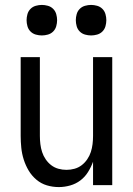

<svg xmlns="http://www.w3.org/2000/svg" viewBox="-20 -752 540 780"><path d="M219 8Q194 8 170.5 1Q147 -6 128 -22Q109 -38 96.5 -59Q84 -80 76.5 -103.5Q69 -127 66.5 -151.5Q64 -176 64 -200V-520H142V-200Q142 -183 144 -166.5Q146 -150 151 -134.5Q156 -119 165.5 -105Q175 -91 188 -81Q201 -71 217 -66.5Q233 -62 250 -62Q267 -62 283 -66.5Q299 -71 312 -81Q325 -91 334.5 -105Q344 -119 349 -134.5Q354 -150 356 -166.5Q358 -183 358 -200V-520H436V0H358V-95Q350 -73 337.5 -53Q325 -33 306.5 -19Q288 -5 265 1.5Q242 8 219 8ZM350 -608Q338 -608 325.5 -611.5Q313 -615 304 -624Q295 -633 291.5 -645.5Q288 -658 288 -670Q288 -682 291.5 -694.5Q295 -707 304 -716Q313 -725 325.5 -728.5Q338 -732 350 -732Q362 -732 374.5 -728.5Q387 -725 396 -716Q405 -707 408.5 -694.5Q412 -682 412 -670Q412 -658 408.5 -645.5Q405 -633 396 -624Q387 -615 374.5 -611.5Q362 -608 350 -608ZM150 -608Q138 -608 125.5 -611.5Q113 -615 104 -624Q95 -633 91.5 -645.5Q88 -658 88 -670Q88 -682 91.5 -694.5Q95 -707 104 -716Q113 -725 125.5 -728.5Q138 -732 150 -732Q162 -732 174.5 -728.5Q187 -725 196 -716Q205 -707 208.5 -694.5Q212 -682 212 -670Q212 -658 208.5 -645.5Q205 -633 196 -624Q187 -615 174.5 -611.5Q162 -608 150 -608Z"/></svg>

Font: Iosevka srxl
Style: Regular
Weight: 400
Monospace: yes
Designer: Belleve Invis
Foundry: Belleve Invis
Version: Version 33.0.1; ttfautohint (v1.8.3)